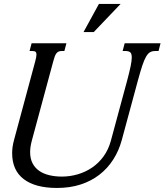

<svg xmlns="http://www.w3.org/2000/svg" viewBox="-20 -933 826 964"><path d="M591.3 -229.5Q576.7 -175.8 548.3 -131.6Q520 -87.4 479 -55.7Q438 -23.9 384.5 -6.6Q331.1 10.7 266.1 10.7Q157.2 10.7 99.1 -33.7Q41 -78.1 41 -164.1Q41 -195.8 50.3 -229.5L156.7 -624.5Q159.7 -635.7 161.4 -644.3Q163.1 -652.8 163.1 -659.2Q163.1 -668.9 158.4 -672.9Q153.8 -676.8 143.1 -676.8H128.4L138.7 -715.8H313.5L303.2 -676.8H288.6Q279.8 -676.8 273.7 -673.8Q267.6 -670.9 262.9 -664.8Q258.3 -658.7 254.6 -648.7Q251 -638.7 247.1 -624L140.1 -228Q131.3 -195.8 131.3 -169.4Q131.3 -136.7 143.3 -113.5Q155.3 -90.3 176.5 -75.4Q197.8 -60.5 227.1 -53.5Q256.3 -46.4 290.5 -46.4Q331.5 -46.4 370.6 -57.9Q409.7 -69.3 442.6 -91.8Q475.6 -114.3 500 -147.9Q524.4 -181.6 536.6 -226.1L619.1 -531.2Q630.4 -573.7 636 -601.1Q641.6 -628.4 641.6 -644.5Q641.6 -663.6 634 -670.2Q626.5 -676.8 610.8 -676.8H595.7L606 -715.8H786.1L775.9 -676.8H758.8Q744.1 -676.8 733.6 -670.9Q723.1 -665 713.6 -648.9Q704.1 -632.8 694.6 -604.2Q685.1 -575.7 672.9 -530.8ZM476.6 -913.1H585.4L450.7 -772H399.4Z"/></svg>

Font: Arian Grqi
Style: Italic
Weight: 400
Italic angle: -15°
Designer: Ruben Hakobyan (Tarumian)
Foundry: Ruben Hakobyan (Tarumian)
Version: Version 1.002